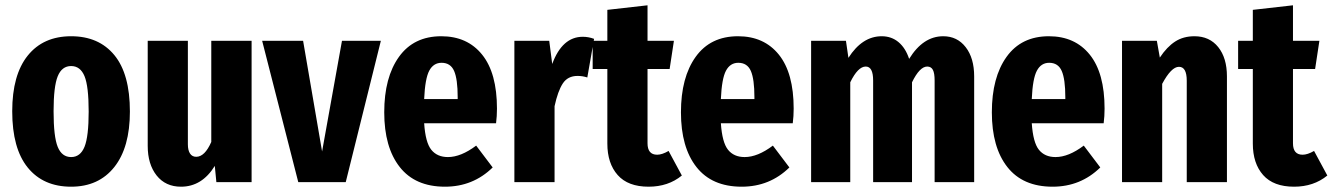

<svg xmlns="http://www.w3.org/2000/svg" viewBox="-20 -684 5004 721"><path d="M247.1 -547.9Q351.1 -547.9 409.4 -477.1Q467.8 -406.2 467.8 -265.1Q467.8 -130.4 409.2 -56.6Q350.6 17.1 247.1 17.1Q142.6 17.1 84.2 -54.7Q25.9 -126.5 25.9 -266.1Q25.9 -402.8 84.2 -475.3Q142.6 -547.9 247.1 -547.9ZM181.2 -266.1Q181.2 -170.4 196.8 -132.3Q212.4 -94.2 247.1 -94.2Q281.7 -94.2 297.4 -132.8Q313 -171.4 313 -265.1Q313 -359.9 297.4 -397.9Q281.7 -436 247.1 -436Q212.4 -436 196.8 -397.7Q181.2 -359.4 181.2 -266.1Z M924.8 -530.8V0H792.5L786.6 -61Q738.3 17.1 659.7 17.1Q601.6 17.1 568.1 -25.1Q534.7 -67.4 534.7 -136.2V-530.8H685.5V-142.1Q685.5 -119.6 693.6 -107.4Q701.7 -95.2 716.8 -95.2Q749 -95.2 773.4 -150.9V-530.8Z M1410.2 -530.8 1278.3 0H1100.1L964.4 -530.8H1118.2L1189.5 -115.2L1264.2 -530.8Z M1846.2 -275.9Q1846.2 -247.6 1842.8 -221.2H1572.8Q1577.6 -148.9 1599.6 -121.6Q1621.6 -94.2 1662.1 -94.2Q1710.9 -94.2 1768.1 -137.2L1830.1 -55.2Q1756.3 17.1 1650.9 17.1Q1539.1 17.1 1481 -56.9Q1422.9 -130.9 1422.9 -262.2Q1422.9 -393.6 1478.3 -470.7Q1533.7 -547.9 1637.2 -547.9Q1734.9 -547.9 1790.5 -478.8Q1846.2 -409.7 1846.2 -275.9ZM1698.7 -312V-318.8Q1698.7 -386.7 1685.3 -417.5Q1671.9 -448.2 1638.2 -448.2Q1607.9 -448.2 1592 -418.7Q1576.2 -389.2 1572.8 -312Z M2168.5 -545.9Q2189.9 -545.9 2210.9 -538.1L2185.5 -393.1Q2167.5 -398.9 2148.9 -398.9Q2111.8 -398.9 2093.3 -370.4Q2074.7 -341.8 2062.5 -285.2V0H1911.6V-530.8H2042.5L2053.7 -443.8Q2091.3 -545.9 2168.5 -545.9Z M2490.7 -117.2 2540.5 -24.9Q2489.3 17.1 2415.5 17.1Q2338.4 17.1 2299.6 -26.6Q2260.7 -70.3 2260.7 -145V-424.8H2205.6V-530.8H2260.7V-647L2411.6 -664.1V-530.8H2510.7L2494.6 -424.8H2411.6V-146Q2411.6 -103 2447.8 -103Q2466.3 -103 2490.7 -117.2Z M2960.4 -275.9Q2960.4 -247.6 2957 -221.2H2687Q2691.9 -148.9 2713.9 -121.6Q2735.8 -94.2 2776.4 -94.2Q2825.2 -94.2 2882.3 -137.2L2944.3 -55.2Q2870.6 17.1 2765.1 17.1Q2653.3 17.1 2595.2 -56.9Q2537.1 -130.9 2537.1 -262.2Q2537.1 -393.6 2592.5 -470.7Q2647.9 -547.9 2751.5 -547.9Q2849.1 -547.9 2904.8 -478.8Q2960.4 -409.7 2960.4 -275.9ZM2813 -312V-318.8Q2813 -386.7 2799.6 -417.5Q2786.1 -448.2 2752.4 -448.2Q2722.2 -448.2 2706.3 -418.7Q2690.4 -389.2 2687 -312Z M3522 -547.9Q3574.7 -547.9 3606.4 -506.8Q3638.2 -465.8 3638.2 -397V0H3489.7V-381.8Q3489.7 -409.2 3483.2 -421.6Q3476.6 -434.1 3461.9 -434.1Q3433.6 -434.1 3404.8 -375V0H3258.8V-381.8Q3258.8 -434.1 3231 -434.1Q3201.7 -434.1 3172.9 -375V0H3025.9V-530.8H3156.7L3166 -466.8Q3217.8 -547.9 3291 -547.9Q3327.6 -547.9 3354 -525.9Q3380.4 -503.9 3394 -462.9Q3446.3 -547.9 3522 -547.9Z M4127.9 -275.9Q4127.9 -247.6 4124.5 -221.2H3854.5Q3859.4 -148.9 3881.3 -121.6Q3903.3 -94.2 3943.8 -94.2Q3992.7 -94.2 4049.8 -137.2L4111.8 -55.2Q4038.1 17.1 3932.6 17.1Q3820.8 17.1 3762.7 -56.9Q3704.6 -130.9 3704.6 -262.2Q3704.6 -393.6 3760 -470.7Q3815.4 -547.9 3918.9 -547.9Q4016.6 -547.9 4072.3 -478.8Q4127.9 -409.7 4127.9 -275.9ZM3980.5 -312V-318.8Q3980.5 -386.7 3967 -417.5Q3953.6 -448.2 3919.9 -448.2Q3889.6 -448.2 3873.8 -418.7Q3857.9 -389.2 3854.5 -312Z M4465.3 -547.9Q4522 -547.9 4554.7 -507.1Q4587.4 -466.3 4587.4 -397V0H4436.5V-380.9Q4436.5 -433.1 4407.2 -433.1Q4378.4 -433.1 4344.2 -369.1V0H4193.4V-530.8H4324.2L4335.4 -467.8Q4362.3 -508.3 4393.1 -528.1Q4423.8 -547.9 4465.3 -547.9Z M4914.6 -117.2 4964.4 -24.9Q4913.1 17.1 4839.4 17.1Q4762.2 17.1 4723.4 -26.6Q4684.6 -70.3 4684.6 -145V-424.8H4629.4V-530.8H4684.6V-647L4835.4 -664.1V-530.8H4934.6L4918.5 -424.8H4835.4V-146Q4835.4 -103 4871.6 -103Q4890.1 -103 4914.6 -117.2Z"/></svg>

Font: Fira Sans Compressed
Style: Bold
Weight: 700
Width: 1
Designer: Carrois Corporate & Edenspiekermann AG
Foundry: Carrois Corporate GbR & Edenspiekermann AG
Version: Version 4.203;PS 004.203;hotconv 1.0.88;makeotf.lib2.5.64775